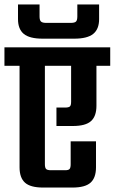

<svg xmlns="http://www.w3.org/2000/svg" viewBox="-40 -844 516 864"><path d="M456 -631V-548H394V-368Q394 -321 369.5 -299Q345 -277 288 -277H214V-360H253Q269 -360 274.5 -365Q280 -370 280 -386V-548H162V-105Q162 -89 167.5 -83.5Q173 -78 189 -78H254Q268 -78 273 -83.5Q278 -89 278 -105V-208H392V-91Q392 -44 367.5 -22Q343 0 286 0H154Q97 0 72.5 -22Q48 -44 48 -91V-548H-20V-631ZM294 -670H152Q93 -670 67 -691.5Q41 -713 41 -758V-824H138V-770Q138 -753 144.5 -747Q151 -741 168 -741H278Q296 -741 302 -747Q308 -753 308 -770V-824H406V-758Q406 -713 379.5 -691.5Q353 -670 294 -670Z"/></svg>

Font: Teko Medium
Style: Regular
Weight: 500
Designer: Manushi Parikh, Jonny Pinhorn
Foundry: Indian Type Foundry
Version: Version 1.106;PS 1.0;hotconv 1.0.78;makeotf.lib2.5.61930; tt